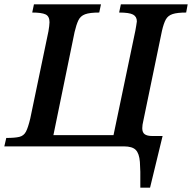

<svg xmlns="http://www.w3.org/2000/svg" viewBox="-39 -677 888 888"><path d="M655 191H610Q610 187 610 183.5Q610 180 610 177Q611 111 608 72Q605 33 589 16.5Q573 0 534 0H-19L-10 -39Q30 -39 50.5 -44Q71 -49 81 -68Q91 -87 101 -129L185 -532Q187 -545 188.5 -555.5Q190 -566 190 -574Q190 -602 171.5 -610.5Q153 -619 110 -619L118 -657H428L420 -619Q376 -619 354.5 -611Q333 -603 323.5 -583Q314 -563 306 -529L208 -52H486L587 -535Q589 -547 591 -558Q593 -569 594 -578Q594 -600 576.5 -609.5Q559 -619 512 -619L520 -657H829L822 -619Q781 -619 759.5 -612Q738 -605 728 -587Q718 -569 710 -534L624 -119Q619 -99 619 -84Q619 -64 630.5 -56Q642 -48 665 -48H713Z"/></svg>

Font: STIX Two Text SemiBold
Style: Italic
Weight: 600
Italic angle: -12°
Designer: Ross Mills, John Hudson & Paul Hanslow, Tiro Typeworks Ltd; with prior portions MicroPress Inc. and Coen Hoffman, Elsevi
Foundry: Tiro Typeworks Ltd
Version: Version 2.13 b171